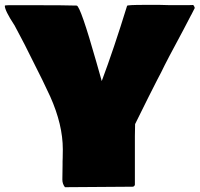

<svg xmlns="http://www.w3.org/2000/svg" viewBox="-36 -757 827 795"><path d="M747.1 -735.8 763.2 -736.3Q768.1 -733.9 770.5 -724.1L755.9 -695.3V-695.8L724.1 -634.8Q652.3 -502 631.3 -457.5L614.7 -425.8Q587.9 -374 523.4 -243.2Q522.5 -226.6 522.5 -193.4V8.3Q520 16.1 512.7 16.1L232.9 18.1Q222.2 4.4 222.2 -13.2L223.1 -74.2V-88.4L223.6 -103L224.1 -138.7Q224.1 -240.7 171.9 -357.4Q160.6 -381.8 139.2 -426.3L66.4 -571.8Q63.5 -577.1 50.8 -601.6Q38.1 -626 22.9 -654.3V-653.8Q-16.1 -713.4 -16.1 -732.9Q-16.1 -735.4 -0.5 -735.4H125Q229 -735.4 281.7 -733.9Q297.4 -731 363.3 -499L385.3 -421.4Q435.1 -554.2 490.2 -732.9Q490.7 -736.8 562.5 -736.8H625Q647.5 -736.8 662.6 -735.8Z"/></svg>

Font: Bowlby One
Style: Regular
Weight: 400
Designer: vernon adams
Foundry: vernon adams
Version: Version 1.000